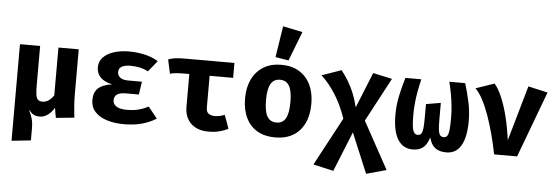

<svg xmlns="http://www.w3.org/2000/svg" viewBox="-61 -1050 4322 1489"><g transform="rotate(5 2100.0 -305.0)"><path d="M524 -531V-188.5Q524 -137.5 527.5 -90.2Q531 -43 536.5 0L394 14Q390.5 -0.5 386.8 -20.5Q383 -40.5 380.5 -63.5Q359 -28 330.2 -6.5Q301.5 15 266 15Q238 15 219.8 4.8Q201.5 -5.5 179.5 -33Q197 2.5 206.5 34.5Q216 66.5 216 115V205L66.5 221V-531H223.5V-229Q223.5 -187 226.5 -158.8Q229.5 -130.5 241 -116.2Q252.5 -102 278.5 -102Q305 -102 327 -117.5Q349 -133 366 -158.5V-531Z M1019 -222.5H920.5Q870 -222.5 848.8 -206.8Q827.5 -191 827.5 -162Q827.5 -131 855 -113.5Q882.5 -96 937.5 -96Q985 -96 1026 -106Q1067 -116 1103 -136.5L1174 -48.5Q1127 -18 1064.8 -0.5Q1002.5 17 924.5 17Q848.5 17 789.5 -1.8Q730.5 -20.5 697 -57.5Q663.5 -94.5 663.5 -149Q663.5 -208.5 697.5 -240.5Q731.5 -272.5 805.5 -283Q741 -297.5 712.2 -328.8Q683.5 -360 683.5 -405Q683.5 -451 714 -483Q744.5 -515 797 -531.8Q849.5 -548.5 915 -548.5Q977.5 -548.5 1036 -535.2Q1094.5 -522 1142.5 -493L1073 -407.5Q1044.5 -423.5 1008.8 -431.2Q973 -439 935.5 -439Q891.5 -439 867.5 -425Q843.5 -411 843.5 -383Q843.5 -357 864 -340.2Q884.5 -323.5 927.5 -323.5H1034Z M1736 -531V-415H1348Q1333.5 -415 1315.5 -414.2Q1297.5 -413.5 1279.2 -411Q1261 -408.5 1245 -404L1221.5 -513Q1245 -523 1274.2 -527Q1303.5 -531 1343.5 -531ZM1553 -431V-166Q1553 -134.5 1571.2 -121Q1589.5 -107.5 1620.5 -107.5Q1641.5 -107.5 1660.8 -112.2Q1680 -117 1696.5 -123.5L1734.5 -18Q1707.5 -4 1669.5 6.5Q1631.5 17 1581 17Q1493.5 17 1444.2 -31Q1395 -79 1395 -160.5V-431Z M2100 -548.5Q2182 -548.5 2239.5 -513.5Q2297 -478.5 2327.5 -415.2Q2358 -352 2358 -267Q2358 -178.5 2327.2 -114.8Q2296.5 -51 2239 -17Q2181.5 17 2100 17Q2019 17 1961.2 -16.5Q1903.5 -50 1872.8 -113.5Q1842 -177 1842 -266Q1842 -350.5 1872.8 -414Q1903.5 -477.5 1961.2 -513Q2019 -548.5 2100 -548.5ZM2100 -432Q2051.5 -432 2028.2 -392.2Q2005 -352.5 2005 -266Q2005 -178 2028.2 -138.5Q2051.5 -99 2100 -99Q2148.5 -99 2171.8 -138.5Q2195 -178 2195 -267Q2195 -353 2171.8 -392.5Q2148.5 -432 2100 -432ZM2087.5 -847 2240.5 -815.5 2152 -587 2049.5 -604Z M2569 -547.5Q2598 -511.5 2623 -470.2Q2648 -429 2668.2 -379.8Q2688.5 -330.5 2703 -270L2782.5 -173.5L2984 193.5L2828 236.5L2698 -74.5L2615 -174Q2598.5 -223.5 2577.2 -269.2Q2556 -315 2530.5 -355.8Q2505 -396.5 2476.5 -431.5Q2448 -466.5 2417 -494.5ZM2815 -546.5 2964 -514.5 2782.5 -173.5 2698 -74.5 2572.5 236 2415 200 2615 -174 2703 -270Z M3532.5 -531Q3553 -464.5 3569.2 -390.2Q3585.5 -316 3585.5 -242Q3585.5 -113.5 3546.5 -48.2Q3507.5 17 3432.5 17Q3380 17 3347.2 -6.8Q3314.5 -30.5 3299 -87.5Q3282.5 -32 3251.5 -7.5Q3220.5 17 3171 17Q3095.5 17 3055 -47.5Q3014.5 -112 3014.5 -242Q3014.5 -316 3030.8 -391Q3047 -466 3067 -531H3191Q3179 -482 3170.5 -435.5Q3162 -389 3157.5 -343.2Q3153 -297.5 3153 -250.5Q3153 -198 3157 -164.5Q3161 -131 3171.5 -115Q3182 -99 3200.5 -99Q3218.5 -99 3227.8 -112Q3237 -125 3240.2 -154.5Q3243.5 -184 3243.5 -234V-342.5L3357.5 -362V-239Q3357.5 -186 3360.8 -155.5Q3364 -125 3373.8 -112Q3383.5 -99 3402.5 -99Q3422 -99 3431.5 -115Q3441 -131 3444 -164.5Q3447 -198 3447 -250.5Q3447 -297 3442.5 -343Q3438 -389 3429.5 -435.8Q3421 -482.5 3409 -531Z M3804 0Q3788.5 -79.5 3768 -156.2Q3747.5 -233 3723.5 -300Q3699.5 -367 3672.2 -418.2Q3645 -469.5 3615.5 -498L3760 -547.5Q3791 -511.5 3817.2 -450.2Q3843.5 -389 3864.8 -305.8Q3886 -222.5 3900 -119L4023 -548.5L4175 -514L3983 0Z"/></g></svg>

Font: Fira Code Light
Style: Bold
Weight: 700
Monospace: yes
Version: Version 5.002